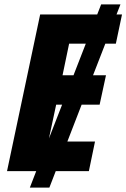

<svg xmlns="http://www.w3.org/2000/svg" viewBox="-20 -780 576 875"><path d="M12 0H145L116 75H205L234 0H385L413 -135H287L352 -303H434L463 -437H404L460 -581H508L536 -714H511L529 -760H441L423 -714H163ZM265 -437 295 -581H371L315 -437ZM236 -303H263L203 -149Z"/></svg>

Font: Noto Sans SemiCondensed ExtraBold
Style: Italic
Weight: 800
Width: 4
Italic angle: -12°
Designer: Monotype Design Team
Foundry: Monotype Imaging Inc.
Version: Version 2.013